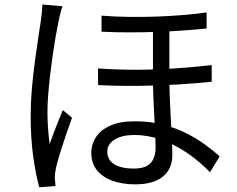

<svg xmlns="http://www.w3.org/2000/svg" viewBox="-20 -786 1040 844"><path d="M724.5 -680.3Q724.5 -644.1 724.5 -602.5Q724.5 -561 724.5 -521.1Q724.5 -481.2 724.5 -449.8Q724.5 -402.7 726.5 -354.2Q728.5 -305.7 731 -259.8Q733.5 -213.9 735.5 -174.1Q737.5 -134.2 737.5 -104.3Q737.5 -43.5 695.8 -9.6Q654.2 24.4 573.4 24.4Q518.7 24.4 475.1 8.8Q431.5 -6.7 406.3 -37.6Q381.2 -68.5 381.2 -115.6Q381.2 -151.1 401.2 -182.4Q421.1 -213.7 463.6 -233.3Q506.1 -252.8 572.3 -252.8Q638.9 -252.8 695 -238.5Q751.2 -224.2 797.2 -201.1Q843.2 -178.1 880.4 -151Q917.5 -123.9 945.7 -98.9L903.2 -28.9Q855.9 -77.9 801.2 -114.8Q746.5 -151.6 688.1 -172.2Q629.8 -192.7 570.3 -192.7Q516.6 -192.7 484.2 -172.6Q451.7 -152.4 451.7 -119.9Q451.7 -82.6 482.9 -63.8Q514 -45 566.4 -45Q606.1 -45 626.7 -57.2Q647.4 -69.5 655.7 -90.8Q664 -112.1 664 -138.4Q664 -159.9 662.4 -195.6Q660.8 -231.2 658.2 -274.5Q655.6 -317.9 654 -362.5Q652.4 -407 652.4 -446Q652.4 -482.1 652.4 -526.1Q652.4 -570.1 652.4 -611.7Q652.4 -653.2 652.4 -680.3ZM410.8 -485.2Q501.1 -478.8 590 -479.5Q678.8 -480.1 760.8 -486.1Q842.8 -492.1 910.7 -499.8V-426.7Q847.1 -419.9 764.3 -414.8Q681.6 -409.7 591.1 -408.6Q500.7 -407.5 411.2 -412.1ZM426.4 -717.2Q486.6 -712.4 549.6 -711.7Q612.7 -711 673.7 -713.3Q734.7 -715.6 789.3 -720.3Q843.9 -725 888.2 -731.4V-660.8Q845.5 -656.4 790.9 -652.4Q736.3 -648.4 675 -646.1Q613.7 -643.8 550.3 -643.7Q487 -643.6 426.4 -646.6ZM254.5 -758.4Q251.7 -750.5 248.2 -738Q244.6 -725.6 242 -713.2Q239.3 -700.8 237.3 -691.8Q231.5 -663.6 224.7 -625.5Q218 -587.3 211.7 -543.5Q205.4 -499.7 200.2 -455Q195 -410.2 191.8 -368.5Q188.6 -326.8 188.6 -293.3Q188.6 -257.2 191.1 -223.3Q193.5 -189.4 198.2 -152.3Q206 -175.2 216.2 -202.2Q226.3 -229.3 237 -255.4Q247.6 -281.5 256.1 -302L296.7 -268.6Q284.2 -234.6 269.7 -192Q255.2 -149.5 243.3 -111Q231.4 -72.4 226 -47.7Q224 -37.7 222.3 -25Q220.6 -12.3 221.2 -3.1Q221.8 4.3 222.4 14Q223 23.8 224 31.5L152.7 37.3Q137.3 -16.8 126 -97.4Q114.8 -178.1 114.8 -279.5Q114.8 -334.6 120 -394.5Q125.2 -454.4 132.7 -511.5Q140.3 -568.5 147.7 -616.5Q155.1 -664.4 159.7 -695.4Q162.1 -712.5 164.1 -731.5Q166 -750.5 166.4 -766.3Z"/></svg>

Font: Noto Sans HK Thin
Style: Regular
Weight: 100
Designer: Ryoko NISHIZUKA 西塚涼子 (kana, bopomofo & ideographs); Paul D. Hunt (Latin, Greek & Cyrillic); Sandoll Communications 산돌커뮤니
Foundry: Adobe
Version: Version 2.004-H2;hotconv 1.0.118;makeotfexe 2.5.65603